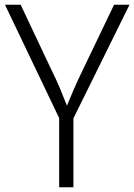

<svg xmlns="http://www.w3.org/2000/svg" viewBox="-20 -788 565 808"><path d="M229 0V-291L1 -768H67L195 -497Q218 -451 235.5 -408.5Q253 -366 269 -325H254Q272 -369 289.5 -409.5Q307 -450 329 -495L460 -768H525L289 -290V0Z"/></svg>

Font: Yaldevi ExtraLight Light
Style: Regular
Weight: 300
Version: Version 1.100